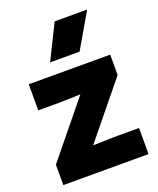

<svg xmlns="http://www.w3.org/2000/svg" viewBox="-144 -867 787 955"><g transform="rotate(-20 249.5 -390.0)"><path d="M327 -596H171L262 -780H434ZM475 0H24V-108L258 -395L148 -392H34V-530H465V-422L231 -135L341 -138H475Z"/></g></svg>

Font: Tanohe Sans
Style: Bold
Weight: 700
Designer: Village Type and Design LLC & Cristiano Sobral
Foundry: Cooper Hewitt Smithsonian Design Museum
Version: Version 1.00;September 29, 2021;FontCreator 13.0.0.2655 64-b